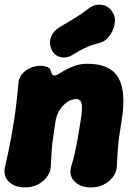

<svg xmlns="http://www.w3.org/2000/svg" viewBox="-26 -801 586 843"><path d="M55 -435Q57 -469 86.5 -490.5Q116 -512 151 -512Q169 -512 182.5 -506.5Q196 -501 199 -484Q201 -475 207 -471Q213 -467 226 -473Q232 -476 243.5 -483.5Q255 -491 272 -499.5Q289 -508 310.5 -514.5Q332 -521 358 -521Q458 -521 493.5 -460Q529 -399 508 -271Q501 -229 497 -199.5Q493 -170 491 -141Q489 -112 487 -71Q486 -45 469.5 -23.5Q453 -2 428 10Q403 22 374 22Q327 22 301 -4.5Q275 -31 287 -71Q296 -101 301.5 -125Q307 -149 311 -170.5Q315 -192 319 -216Q323 -240 328 -271Q337 -325 332.5 -345.5Q328 -366 309 -366Q289 -366 270 -353.5Q251 -341 237 -319.5Q223 -298 218 -271Q212 -229 207.5 -199.5Q203 -170 201 -141Q199 -112 197 -71Q196 -45 179.5 -23.5Q163 -2 138 10Q113 22 84 22Q39 22 13 -3Q-13 -28 -4 -68Q12 -138 22.5 -194.5Q33 -251 41 -308.5Q49 -366 55 -435ZM296 -562Q266 -543 238.5 -550.5Q211 -558 199 -586V-588Q188 -613 198 -639Q208 -665 236 -682Q268 -701 299 -719.5Q330 -738 361 -762Q389 -785 422 -779.5Q455 -774 469 -745L473 -739Q482 -720 476.5 -692Q471 -664 453 -641Q435 -618 409 -612Q374 -603 346.5 -590Q319 -577 296 -562Z"/></svg>

Font: Winky Sans ExtraBold
Style: Italic
Weight: 800
Italic angle: -8.97852°
Designer: Simon Atzbach
Foundry: typofactur
Version: Version 1.205